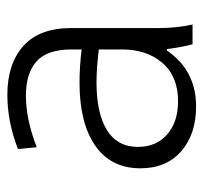

<svg xmlns="http://www.w3.org/2000/svg" viewBox="-36 -516 561 530"><g transform="rotate(-90 245.0 -250.5)"><path d="M374 -194.8V-258.8Q320.3 -265.1 283.2 -265.1Q197.8 -265.1 151.4 -236.3Q105 -207.5 105 -150.9Q105 -100.1 139.4 -70.1Q173.8 -40 231 -40Q299.8 -40 336.9 -83.3Q374 -126.5 374 -194.8ZM374 -306.2V-334Q374 -400.9 341.3 -430.4Q308.6 -460 246.1 -460Q182.1 -460 104 -430.2L99.1 -481.9Q174.3 -511.2 249 -511.2Q333.5 -511.2 383.3 -467.3Q433.1 -423.3 433.1 -334V-91.8Q433.1 -42.5 442.9 0H388.2Q379.9 -32.2 375 -70.8H371.1Q315.9 9.8 216.8 9.8Q140.1 9.8 93 -31.2Q45.9 -72.3 45.9 -144Q45.9 -225.1 108.4 -268.6Q170.9 -312 282.2 -312Q325.7 -312 374 -306.2Z"/></g></svg>

Font: LT Hoop Light
Style: Regular
Weight: 300
Designer: Daniel Lyons
Foundry: LyonsType
Version: Version 1.000